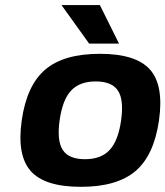

<svg xmlns="http://www.w3.org/2000/svg" viewBox="-20 -720 646 750"><path d="M156.7 -448.2Q229 -509.8 370.1 -509.8Q511.2 -509.8 565.9 -448.2Q620.6 -386.7 601.1 -250Q581.5 -113.3 509.3 -51.8Q437 9.8 295.9 9.8Q154.8 9.8 100.1 -51.8Q45.4 -113.3 64.9 -250Q84.5 -386.7 156.7 -448.2ZM453.1 -250Q464.4 -330.1 440.7 -366Q417 -401.9 354 -401.9Q291 -401.9 257.6 -366Q224.1 -330.1 212.9 -250Q201.7 -169.9 225.3 -134Q249 -98.1 312 -98.1Q375 -98.1 408.4 -134.3Q441.9 -170.4 453.1 -250ZM444.8 -549.8H328.1L220.2 -700.2H370.1Z"/></svg>

Font: Fivo Sans Modern
Style: Italic
Weight: 700
Designer: Alexander Slobzheninov
Foundry: Alexander Slobzheninov
Version: 1.0